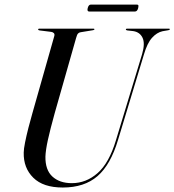

<svg xmlns="http://www.w3.org/2000/svg" viewBox="-20 -828 779 858"><path d="M498 -201 615 -586Q629 -634 617 -659.2Q605 -684.5 575.5 -689L549 -692Q542.5 -693 542.5 -696.5Q542.5 -700 548 -700H734.5Q739 -700 739 -697.5Q739 -694.5 732.5 -693L706.5 -688.5Q681 -683 659.5 -659.2Q638 -635.5 623 -584L507.5 -203Q474.5 -92 415.8 -41Q357 10 260.5 10Q173 10 128.8 -33.8Q84.5 -77.5 86 -146Q86 -161.5 92 -191.5Q98 -221.5 107 -256.8Q116 -292 125 -323L222.5 -666.5Q225 -675 220.8 -679.8Q216.5 -684.5 209 -685.5L157 -692Q150.5 -693 150.5 -696.5Q150.5 -700 155.5 -700H397.5Q402 -700 402 -697.5Q402 -694 395.5 -693L340.5 -684Q333 -683 328.5 -678Q324 -673 320 -658L224.5 -322.5Q204 -248.5 194 -202.8Q184 -157 183 -128.5Q182 -68.5 214.2 -39Q246.5 -9.5 301 -9.5Q365 -9.5 416.2 -54.5Q467.5 -99.5 498 -201ZM372 -792Q376 -807.5 386 -807.5H591Q597 -807.5 598.2 -804.8Q599.5 -802 597.5 -792Q593.5 -776.5 583 -776.5H378.5Q368 -776.5 372 -792Z"/></svg>

Font: Fraunces 144pt
Style: Italic
Weight: 400
Italic angle: -16°
Version: Version 1.000;[b76b70a41]